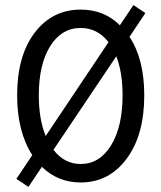

<svg xmlns="http://www.w3.org/2000/svg" viewBox="-20 -711 640 761"><path d="M92.8 29.8 44.9 -2 107.9 -96.2Q47.9 -189.5 47.9 -333Q47.9 -489.7 117.4 -581.3Q187 -672.9 299.8 -672.9Q393.1 -672.9 455.1 -610.8L508.8 -690.9L556.2 -659.2L493.2 -564.9Q551.8 -477.1 551.8 -333Q551.8 -175.8 481.9 -81.8Q412.1 12.2 299.8 12.2Q209.5 12.2 146 -49.8ZM161.1 -171.9 410.2 -543.9Q366.7 -600.1 299.8 -600.1Q224.1 -600.1 179 -528.1Q133.8 -456.1 133.8 -333Q133.8 -238.3 161.1 -171.9ZM299.8 -61Q375 -61 420.4 -135.3Q465.8 -209.5 465.8 -333Q465.8 -424.3 440.9 -487.8L191.9 -117.2Q235.4 -61 299.8 -61Z"/></svg>

Font: Office Code Pro D
Style: Regular
Weight: 400
Designer: Nathan Rutzky & Paul D. Hunt
Foundry: Adobe Systems Incorporated
Version: Version 1.004;PS 001.004;hotconv 1.0.70;makeotf.lib2.5.58329